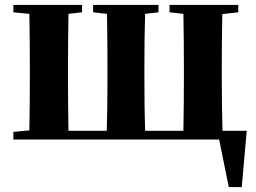

<svg xmlns="http://www.w3.org/2000/svg" viewBox="-20 -566 1039 779"><path d="M882.8 -35.2H981L960.9 192.9H908.2L869.1 0H34.2V-30.8L99.1 -37.1Q101.1 -153.3 101.1 -237.8V-308.1Q101.1 -391.6 99.1 -509.8L34.2 -516.1V-545.9H313V-516.1L257.8 -509.8Q255.9 -391.6 255.9 -308.1V-237.8Q255.9 -151.4 257.8 -35.2H413.1Q416 -122.1 416 -237.8V-308.1Q416 -393.6 414.1 -509.8L357.9 -516.1V-545.9H623V-516.1L568.8 -509.8Q565.9 -421.4 565.9 -308.1V-237.8Q565.9 -122.6 568.8 -35.2H724.1Q726.1 -151.4 726.1 -237.8V-308.1Q726.1 -391.6 724.1 -509.8L668 -516.1V-545.9H946.8V-516.1L881.8 -508.8Q879.9 -392.6 879.9 -308.1V-237.8Q879.9 -122.6 882.8 -35.2Z"/></svg>

Font: Noto Serif JP Black
Style: Regular
Weight: 900
Designer: Ryoko NISHIZUKA  (kana & ideographs); Frank Grießhammer (Latin, Greek & Cyrillic); Wenlong ZHANG  (bopomofo); Sandoll Co
Foundry: Adobe Systems Incorporated
Version: Version 1.001;PS 1.001;hotconv 16.6.54;makeotf.lib2.5.65590